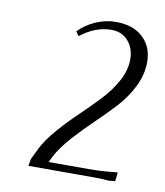

<svg xmlns="http://www.w3.org/2000/svg" viewBox="-62 -760 497 580"><g transform="rotate(10 187.0 -470.0)"><path d="M63 -233.9 66.9 -255.9 83 -289.1Q97.7 -318.8 127.2 -352.5Q156.7 -386.2 186.8 -414.8Q216.8 -443.4 245.4 -473.6Q273.9 -503.9 292 -537.4Q310.1 -570.8 310.1 -604Q310.1 -637.2 290.8 -659.7Q271.5 -682.1 238.8 -682.1Q190.4 -682.1 144 -646L134.8 -659.2Q157.2 -682.1 187.3 -695.1Q217.3 -708 248 -708Q301.3 -708 331.5 -679.7Q361.8 -651.4 361.8 -605Q361.8 -566.4 343.5 -529.3Q325.2 -492.2 295.9 -460.4Q266.6 -428.7 236.1 -399.7Q205.6 -370.6 175.3 -336.9Q145 -303.2 129.9 -273.9L121.1 -255.9H243.2Q284.7 -255.9 332 -261.2L330.1 -240.2L329.1 -233.9L310.1 -231.9Q293 -233.9 263.2 -233.9Z"/></g></svg>

Font: Dihjauti
Style: Italic
Weight: 400
Italic angle: -9°
Designer: T. Christopher White
Version: Version 3.0.0